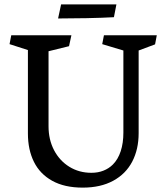

<svg xmlns="http://www.w3.org/2000/svg" viewBox="-20 -836 756 873"><path d="M395.5 -50.3Q425.8 -50.3 450.4 -60.1Q475.1 -69.8 493.2 -87.9Q516.6 -111.3 528.8 -148.4Q541 -185.5 541 -232.9V-606.4L444.8 -635.3L452.6 -675.8H692.9L685.1 -634.3L610.4 -606.4V-230.5Q610.4 -157.2 581.3 -101.3Q552.2 -45.4 494.9 -14.2Q437.5 17.1 356 17.1Q273.4 17.1 217.5 -13.9Q161.6 -44.9 134.3 -100.1Q106.9 -155.3 106.9 -229V-608.4L23.4 -635.3L31.2 -675.8H304.7L293.9 -626L200.7 -603V-261.7Q200.7 -201.2 225.8 -153.1Q251 -105 295.4 -77.6Q339.8 -50.3 395.5 -50.3ZM257.8 -815.9H509.3L498 -757.8Q446.8 -754.9 373 -753.4Q299.3 -752 244.1 -752Z"/></svg>

Font: Vesper Libre
Style: Regular
Weight: 400
Designer: Robert Keller & Kimya Gandhi
Foundry: Mota Italic
Version: Version 1.058